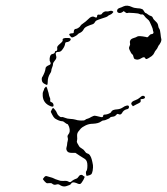

<svg xmlns="http://www.w3.org/2000/svg" viewBox="-20 -464 602 692"><path d="M269 167Q275 165 278 168Q281 171 284 172Q287 173 280.5 184.5Q274 196 270 198.5Q266 201 256 196Q241 190 237 197Q234 202 230 203Q226 204 221.5 206Q217 208 211 208Q203 208 193 201Q189 199 183 201Q175 204 168 198Q165 195 157 196Q150 197 148 196Q146 195 141 190Q134 182 134.5 181Q135 180 139.5 174.5Q144 169 149 171Q154 173 161 174.5Q168 176 175 179.5Q182 183 183.5 183Q185 183 192.5 186Q200 189 210.5 188Q221 187 226.5 190.5Q232 194 236 191Q245 183 255 180Q259 179 262.5 173.5Q266 168 269 167ZM435 -83Q444 -86 445 -79Q445 -71 436 -70Q425 -67 420 -57Q415 -48 406 -53Q403 -55 398.5 -49.5Q394 -44 386.5 -43.5Q379 -43 376.5 -40Q374 -37 372 -36.5Q370 -36 364 -33Q358 -30 353.5 -30Q349 -30 344 -26Q335 -19 315 -18Q300 -18 287.5 -11.5Q275 -5 271.5 -1Q268 3 262.5 10Q257 17 258 27.5Q259 38 257.5 43Q256 48 259 52.5Q262 57 264.5 62Q267 67 274.5 71Q282 75 286 81.5Q290 88 296 89.5Q302 91 306 99Q311 107 315 131Q316 138 314 151Q312 161 309 164Q306 167 297 169L292 170L290 163Q289 155 291 153Q295 149 295 132Q295 115 286 109Q282 107 267 97L252 87H240Q227 87 223 82Q217 75 220 66Q222 59 222 55Q222 51 224 44Q226 37 224 31.5Q222 26 226 21Q235 11 229 -7Q225 -17 222.5 -17Q220 -17 214 -22Q208 -27 205 -27Q194 -27 178 -37Q173 -41 168 -51L163 -61L166 -68Q170 -75 171 -75Q173 -75 178.5 -68Q184 -61 185 -57Q187 -51 192.5 -46Q198 -41 202 -42Q206 -43 214 -39.5Q222 -36 233 -35.5Q244 -35 251 -33Q259 -30 271.5 -29.5Q284 -29 287 -32Q290 -35 295 -36Q300 -37 310 -43Q318 -47 321 -47Q324 -47 340 -43Q352 -39 352 -47Q352 -51 358 -51Q362 -51 367 -52.5Q372 -54 376.5 -56.5Q381 -59 381 -61Q384 -69 403 -70Q414 -71 422 -76.5Q430 -82 435 -83ZM485 -113Q493 -121 499 -118Q506 -114 500 -109Q496 -107 492 -107Q488 -107 487 -106.5Q486 -106 487 -103Q488 -98 485.5 -95.5Q483 -93 472 -88L459 -81L456 -85Q453 -88 453 -90Q453 -98 468 -103Q477 -106 485 -113ZM146 -152Q149 -152 155 -129Q157 -117 159.5 -112.5Q162 -108 161 -102.5Q160 -97 165 -96Q173 -93 173 -84Q173 -77 163 -81Q136 -91 134 -118Q133 -129 136 -135Q139 -141 139 -143Q139 -145 142.5 -148.5Q146 -152 146 -152ZM215 -327Q231 -328 234 -325Q236 -322 233.5 -318.5Q231 -315 225 -313Q218 -312 216.5 -311Q215 -310 214 -303Q212 -294 203 -283Q198 -277 191.5 -277Q185 -277 182.5 -275Q180 -273 181 -269Q182 -265 183 -259Q184 -253 177.5 -245.5Q171 -238 171 -233Q171 -228 168 -221Q165 -214 165 -209.5Q165 -205 160 -198Q152 -185 152 -169Q152 -160 150 -158.5Q148 -157 142 -161Q135 -164 132 -170Q128 -182 134 -189Q135 -191 137 -195Q139 -199 140.5 -203Q142 -207 143 -211Q144 -215 144 -217Q144 -224 156 -229Q166 -232 161 -241Q158 -245 159 -254Q161 -268 168 -269Q178 -271 178 -277Q178 -280 181 -280Q188 -280 186 -292Q185 -297 196 -306Q207 -315 206 -319Q205 -323 207 -324.5Q209 -326 215 -327ZM374 -424Q383 -427 388 -422Q389 -421 387.5 -419Q386 -417 383 -414.5Q380 -412 377 -411Q370 -408 368 -405.5Q366 -403 346 -397Q331 -392 327.5 -390Q324 -388 322 -384Q319 -378 312 -376Q305 -374 295 -369.5Q285 -365 282 -359Q277 -349 267 -345Q261 -342 260 -340Q259 -338 251 -333.5Q243 -329 240 -329Q237 -329 233 -334Q224 -343 239 -344Q244 -344 245 -345Q246 -346 246 -351Q247 -360 254 -360Q257 -360 263 -364Q269 -368 270 -371Q271 -374 280 -380Q289 -386 297 -394Q311 -409 322 -402Q330 -398 330 -406Q330 -413 339 -411Q345 -411 347 -414Q349 -418 354.5 -421Q360 -424 364 -423Q369 -422 374 -424ZM425 -441Q438 -447 455 -439Q463 -435 477 -434Q483 -434 486.5 -433Q490 -432 492.5 -431Q495 -430 496.5 -427.5Q498 -425 500 -422Q503 -417 505 -417Q507 -417 512.5 -412.5Q518 -408 523.5 -406.5Q529 -405 531 -399.5Q533 -394 541 -387Q549 -380 550 -372Q551 -364 554 -360.5Q557 -357 558.5 -342.5Q560 -328 561 -325Q562 -323 561.5 -319Q561 -315 559 -311Q557 -307 555 -304Q551 -300 549 -294.5Q547 -289 542.5 -284Q538 -279 536 -273.5Q534 -268 527 -262Q514 -253 509.5 -251.5Q505 -250 503 -255Q500 -261 489 -254Q477 -246 466 -251Q462 -253 461 -259.5Q460 -266 457 -268Q455 -269 452 -274Q449 -279 447 -284Q445 -289 445 -291Q445 -294 447.5 -299Q450 -304 448.5 -308.5Q447 -313 449.5 -318.5Q452 -324 462 -327Q472 -330 474 -332Q479 -336 505 -331Q510 -329 512 -330Q514 -331 517 -335Q522 -341 526 -341Q530 -341 532 -343.5Q534 -346 533 -349Q531 -353 531 -356.5Q531 -360 526.5 -370Q522 -380 519.5 -385.5Q517 -391 511 -395.5Q505 -400 500.5 -406.5Q496 -413 491.5 -412Q487 -411 483 -413.5Q479 -416 462.5 -417Q446 -418 444 -418Q442 -418 439 -417Q436 -416 431 -420L426 -424L422 -421Q415 -416 408.5 -417.5Q402 -419 402 -425Q402 -433 413 -436Q417 -437 425 -441Z"/></svg>

Font: TT2020 Style D
Style: Italic
Weight: 400
Italic angle: -15°
Version: Version 0.2.000